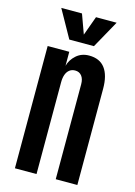

<svg xmlns="http://www.w3.org/2000/svg" viewBox="-141 -1038 780 1111"><g transform="rotate(15 249.0 -483.0)"><path d="M64 0V-732.4H193.4V-648.4Q203.1 -686 234.4 -713.6Q265.6 -741.2 311 -741.2Q374.5 -741.2 406.2 -699Q438 -656.7 438 -576.7V0H308.6V-568.8Q308.6 -600.6 294.2 -618.7Q279.8 -636.7 254.9 -636.7Q234.9 -636.7 220.9 -625.7Q207 -614.7 200.2 -595.5Q193.4 -576.2 193.4 -550.3V0ZM175.3 -800.8 83 -965.8H207L249 -850.1L291 -965.8H414.6L322.8 -800.8Z"/></g></svg>

Font: Antonio
Style: Bold
Weight: 700
Designer: Vernon Adams
Foundry: Vernon Adams
Version: Version 1.002